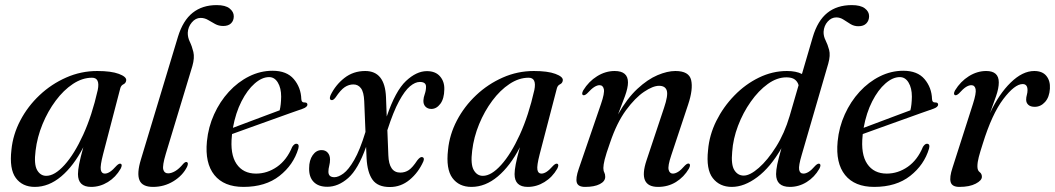

<svg xmlns="http://www.w3.org/2000/svg" viewBox="-20 -742 4242 772"><path d="M394.5 -122Q382.5 -75.5 385.2 -59.8Q388 -44 401.5 -44Q411 -44 422 -51Q433 -58 449.5 -76.5Q459.5 -86 465.5 -83.5Q473.5 -80 465 -63.5Q445.5 -29.5 413.8 -10Q382 9.5 346.5 9.5Q293.5 9.5 293.5 -42Q293.5 -57.5 298.2 -82.2Q303 -107 315 -150Q276 -74.5 226 -32.5Q176 9.5 120 9.5Q70 9.5 43.5 -26.5Q17 -62.5 26 -140Q32 -201 61.8 -257.8Q91.5 -314.5 139 -359.2Q186.5 -404 246 -430.2Q305.5 -456.5 371 -456.5Q427 -456.5 457.8 -445Q488.5 -433.5 487.5 -419.5Q486.5 -408 476.5 -403.2Q466.5 -398.5 463.5 -386.5ZM123 -136Q116 -81.5 129.2 -58.2Q142.5 -35 166 -35Q200 -35 239.5 -78.8Q279 -122.5 314.5 -200.2Q350 -278 373 -380Q383 -429.5 350 -429.5Q311 -429.5 273.2 -404.5Q235.5 -379.5 204 -337.2Q172.5 -295 151 -242.8Q129.5 -190.5 123 -136Z M851 -721.5Q886.5 -721.5 903.2 -708Q920 -694.5 920 -676.5Q920 -659 909 -648.2Q898 -637.5 877.5 -637.5Q859.5 -637.5 845 -645.5Q830.5 -653.5 816.5 -661.8Q802.5 -670 786.5 -670Q766.5 -670 751.2 -651.8Q736 -633.5 735 -610.5Q734.5 -592 743.2 -574Q752 -556 757.5 -533Q763 -510 753.5 -476.5L646.5 -123Q632.5 -76 636.5 -60.5Q640.5 -45 656 -45Q669 -45 684.5 -54Q700 -63 717 -83.5Q725 -92 730.5 -90.5Q739.5 -87.5 732 -71Q714.5 -36 677.2 -13.2Q640 9.5 595.5 9.5Q552 9.5 540.8 -17.5Q529.5 -44.5 546.5 -100.5L695.5 -594Q715.5 -659.5 754.5 -690.5Q793.5 -721.5 851 -721.5Z M1179.5 -144.5Q1160 -79 1103.8 -34.8Q1047.5 9.5 959 9.5Q880.5 9.5 842 -38.2Q803.5 -86 812 -173.5Q817.5 -231 840.8 -282.2Q864 -333.5 900.2 -373Q936.5 -412.5 981.8 -435Q1027 -457.5 1076 -457.5Q1133 -457.5 1161.5 -423.8Q1190 -390 1191.5 -344Q1192 -329 1205.5 -330Q1215.5 -330 1216 -322Q1216.5 -311.5 1196.5 -304.5Q1181.5 -299.5 1147.2 -287.2Q1113 -275 1070 -259.5Q1027 -244 985 -229Q943 -214 913 -203Q912.5 -200.5 912.5 -197.5Q904.5 -122 931 -83Q957.5 -44 1009.5 -44Q1054.5 -44 1093.8 -71.2Q1133 -98.5 1155 -151.5Q1163.5 -164.5 1171.5 -164Q1184.5 -163.5 1179.5 -144.5ZM1062 -432Q1033.5 -432 1004 -406.2Q974.5 -380.5 951 -334.5Q927.5 -288.5 916.5 -228Q944.5 -238.5 979.8 -251.8Q1015 -265 1048.2 -277.5Q1081.5 -290 1104.5 -298.5Q1110 -320 1110.5 -353.5Q1110.5 -388 1097.2 -410Q1084 -432 1062 -432Z M1532 -352 1535 -273.5Q1570 -376.5 1612.2 -416.2Q1654.5 -456 1696.5 -456Q1731 -456 1749.2 -435Q1767.5 -414 1766.5 -382.5Q1766 -345 1750.5 -324.5Q1735 -304 1714.5 -304Q1699.5 -304 1690.5 -313.5Q1681.5 -323 1682.5 -339Q1683 -350 1688 -364.2Q1693 -378.5 1693 -393.5Q1693 -412.5 1668 -412.5Q1649.5 -412.5 1628.5 -395Q1607.5 -377.5 1584.5 -335.2Q1561.5 -293 1537.5 -218.5L1541.5 -117.5Q1544 -48 1589.5 -48Q1608.5 -48 1623.8 -58.2Q1639 -68.5 1658 -97.5Q1669.5 -112 1677 -110.5Q1688.5 -108 1682 -92.5Q1662 -48 1627 -19Q1592 10 1547.5 10Q1499 10 1478 -19.2Q1457 -48.5 1454 -105.5L1452 -151.5Q1420 -61.5 1380 -26.2Q1340 9 1296 9Q1260 9 1241 -10.8Q1222 -30.5 1223 -66Q1223 -97.5 1237.2 -118Q1251.5 -138.5 1273 -138.5Q1288.5 -138.5 1297.8 -128Q1307 -117.5 1307 -100.5Q1307 -88 1303.8 -75.5Q1300.5 -63 1300.5 -51.5Q1300.5 -29.5 1324.5 -29.5Q1340.5 -29.5 1361 -44.5Q1381.5 -59.5 1404.2 -98.8Q1427 -138 1449.5 -211.5L1444.5 -335Q1443 -371.5 1431.5 -387Q1420 -402.5 1401 -402.5Q1382.5 -402.5 1366 -391.5Q1349.5 -380.5 1329.5 -350.5Q1320 -338 1313 -339.5Q1302 -341.5 1309 -359Q1329 -400.5 1364.8 -428.5Q1400.5 -456.5 1448.5 -456.5Q1527.5 -456.5 1532 -352Z M2150 -122Q2138 -75.5 2140.8 -59.8Q2143.5 -44 2157 -44Q2166.5 -44 2177.5 -51Q2188.5 -58 2205 -76.5Q2215 -86 2221 -83.5Q2229 -80 2220.5 -63.5Q2201 -29.5 2169.2 -10Q2137.5 9.5 2102 9.5Q2049 9.5 2049 -42Q2049 -57.5 2053.8 -82.2Q2058.5 -107 2070.5 -150Q2031.5 -74.5 1981.5 -32.5Q1931.5 9.5 1875.5 9.5Q1825.5 9.5 1799 -26.5Q1772.5 -62.5 1781.5 -140Q1787.5 -201 1817.2 -257.8Q1847 -314.5 1894.5 -359.2Q1942 -404 2001.5 -430.2Q2061 -456.5 2126.5 -456.5Q2182.5 -456.5 2213.2 -445Q2244 -433.5 2243 -419.5Q2242 -408 2232 -403.2Q2222 -398.5 2219 -386.5ZM1878.5 -136Q1871.5 -81.5 1884.8 -58.2Q1898 -35 1921.5 -35Q1955.5 -35 1995 -78.8Q2034.5 -122.5 2070 -200.2Q2105.5 -278 2128.5 -380Q2138.5 -429.5 2105.5 -429.5Q2066.5 -429.5 2028.8 -404.5Q1991 -379.5 1959.5 -337.2Q1928 -295 1906.5 -242.8Q1885 -190.5 1878.5 -136Z M2324.5 -359.5Q2317 -363 2325 -378.5Q2347 -414.5 2380.8 -435.5Q2414.5 -456.5 2451.5 -456.5Q2505 -456.5 2505 -410.5Q2505 -389 2493 -355.8Q2481 -322.5 2465 -282Q2501.5 -346.5 2542.8 -384.8Q2584 -423 2623.8 -439.8Q2663.5 -456.5 2695.5 -456.5Q2750.5 -456.5 2759 -420Q2767.5 -383.5 2747 -322L2679 -117.5Q2664.5 -74.5 2668.5 -59.2Q2672.5 -44 2685.5 -44Q2695 -44 2706.5 -51Q2718 -58 2734.5 -77Q2744.5 -86.5 2750.5 -84Q2758.5 -80.5 2750 -64Q2730 -30 2698 -10.2Q2666 9.5 2626 9.5Q2544 9.5 2579.5 -97L2650 -308.5Q2667 -358.5 2661 -377.8Q2655 -397 2630 -397Q2605.5 -397 2569.8 -373Q2534 -349 2497 -298.8Q2460 -248.5 2433 -168.5Q2416.5 -122 2411.2 -100.2Q2406 -78.5 2406 -66.5Q2406 -55.5 2409.8 -48.5Q2413.5 -41.5 2413.5 -31Q2413.5 -13 2391.8 -1.8Q2370 9.5 2332.5 9.5Q2304.5 9.5 2299.2 -8Q2294 -25.5 2307 -63L2396.5 -324Q2411.5 -367.5 2408 -383.5Q2404.5 -399.5 2390.5 -399.5Q2381.5 -399.5 2370 -392.5Q2358.5 -385.5 2340.5 -366Q2330.5 -357 2324.5 -359.5Z M3274.5 -63.5Q3255 -29.5 3223.5 -10Q3192 9.5 3156 9.5Q3100.5 9.5 3100.5 -42Q3100.5 -57.5 3105.2 -80.8Q3110 -104 3122 -146Q3077.5 -69 3025 -29.8Q2972.5 9.5 2922.5 9.5Q2873.5 9.5 2846 -25.8Q2818.5 -61 2827 -138.5Q2832 -199 2860.2 -255.8Q2888.5 -312.5 2932.8 -358Q2977 -403.5 3031.5 -430Q3086 -456.5 3144 -456.5Q3181 -456.5 3204.5 -444.5L3248 -593Q3267.5 -659 3306.5 -690.2Q3345.5 -721.5 3405 -721.5Q3440 -721.5 3457.2 -708.5Q3474.5 -695.5 3474.5 -677Q3474.5 -659.5 3463.5 -648Q3452.5 -636.5 3431.5 -636.5Q3414 -636.5 3399.8 -645.2Q3385.5 -654 3371.8 -663Q3358 -672 3342.5 -672Q3323 -672 3308 -655.2Q3293 -638.5 3291.5 -614Q3291 -596.5 3299.5 -579.8Q3308 -563 3313.8 -541.2Q3319.5 -519.5 3310.5 -487L3203.5 -119Q3190.5 -75.5 3193.2 -59.8Q3196 -44 3210.5 -44Q3220 -44 3231.2 -50.8Q3242.5 -57.5 3259 -76.5Q3269 -86 3275 -83.5Q3283 -80 3274.5 -63.5ZM2924 -131.5Q2919 -79.5 2932.8 -57.8Q2946.5 -36 2970.5 -36Q2995.5 -36 3031 -67Q3066.5 -98 3100.5 -152Q3134.5 -206 3155 -275.5L3191 -399.5Q3187 -414 3175.5 -422.5Q3164 -431 3142 -431Q3104 -431 3067 -404.2Q3030 -377.5 2998.8 -333.2Q2967.5 -289 2947.5 -236.2Q2927.5 -183.5 2924 -131.5Z M3715.5 -144.5Q3696 -79 3639.8 -34.8Q3583.5 9.5 3495 9.5Q3416.5 9.5 3378 -38.2Q3339.5 -86 3348 -173.5Q3353.5 -231 3376.8 -282.2Q3400 -333.5 3436.2 -373Q3472.5 -412.5 3517.8 -435Q3563 -457.5 3612 -457.5Q3669 -457.5 3697.5 -423.8Q3726 -390 3727.5 -344Q3728 -329 3741.5 -330Q3751.5 -330 3752 -322Q3752.5 -311.5 3732.5 -304.5Q3717.5 -299.5 3683.2 -287.2Q3649 -275 3606 -259.5Q3563 -244 3521 -229Q3479 -214 3449 -203Q3448.5 -200.5 3448.5 -197.5Q3440.5 -122 3467 -83Q3493.5 -44 3545.5 -44Q3590.5 -44 3629.8 -71.2Q3669 -98.5 3691 -151.5Q3699.5 -164.5 3707.5 -164Q3720.5 -163.5 3715.5 -144.5ZM3598 -432Q3569.5 -432 3540 -406.2Q3510.5 -380.5 3487 -334.5Q3463.5 -288.5 3452.5 -228Q3480.5 -238.5 3515.8 -251.8Q3551 -265 3584.2 -277.5Q3617.5 -290 3640.5 -298.5Q3646 -320 3646.5 -353.5Q3646.5 -388 3633.2 -410Q3620 -432 3598 -432Z M3819.5 -359.5Q3812 -363.5 3820 -378.5Q3842 -414.5 3875.5 -435.5Q3909 -456.5 3945.5 -456.5Q3996 -456.5 3996 -410.5Q3996 -387 3985 -355.5Q3974 -324 3960.5 -287Q3996.5 -364 4044 -410.2Q4091.5 -456.5 4138.5 -456.5Q4171.5 -456.5 4187.5 -436.5Q4203.5 -416.5 4201.5 -385.5Q4199.5 -351.5 4182 -332Q4164.5 -312.5 4140.5 -312.5Q4123.5 -312.5 4114.8 -320.5Q4106 -328.5 4106 -341Q4106 -351 4108.8 -360.5Q4111.5 -370 4111.5 -379.5Q4111.5 -404 4092 -404Q4060 -404 4014.2 -343.8Q3968.5 -283.5 3931.5 -164Q3921 -131.5 3915.5 -110.5Q3910 -89.5 3910 -73Q3910 -56.5 3919 -50Q3928 -43.5 3928 -31Q3928 -16.5 3903.2 -3.5Q3878.5 9.5 3837.5 9.5Q3808 9.5 3802.5 -9.8Q3797 -29 3810 -68L3892 -324Q3906 -367.5 3902.8 -383.5Q3899.5 -399.5 3885.5 -399.5Q3876 -399.5 3864.5 -392.5Q3853 -385.5 3835.5 -366Q3825.5 -357 3819.5 -359.5Z"/></svg>

Font: Fraunces 72pt S000
Style: Italic
Weight: 400
Italic angle: -16°
Version: Version 1.000; ttfautohint (v1.8.3)